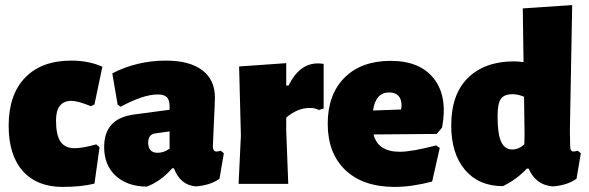

<svg xmlns="http://www.w3.org/2000/svg" viewBox="-20 -722 2313 754"><path d="M260 -484Q328 -484 382 -460L351 -312L337 -305Q285 -326 261 -326Q200 -326 200 -249Q200 -192 217.5 -166Q235 -140 273 -140Q304 -140 358 -155L371 -144L351 -1Q299 12 226 12Q125 12 69.5 -50.5Q14 -113 14 -228Q14 -350 78.5 -417Q143 -484 260 -484Z M632 -484Q724 -484 774 -446.5Q824 -409 824 -339Q824 -322 820 -241Q816 -160 816 -148Q816 -127 830 -127Q836 -127 847 -130L859 -120L842 -20Q805 6 749 10Q688 5 663 -61H656Q612 -10 556 11Q480 10 434.5 -31.5Q389 -73 389 -145Q389 -256 504 -272L646 -291V-303Q646 -329 635.5 -340Q625 -351 599 -351Q543 -351 454 -303L442 -311L421 -434Q518 -484 632 -484ZM646 -206 589 -198Q562 -194 562 -162Q562 -122 599 -122Q623 -122 646 -138Z M1104 -474V-386H1113Q1156 -473 1228 -473Q1241 -473 1251 -471V-296L1232 -290Q1219 -298 1196 -298Q1148 -298 1104 -260V-210L1112 0H917L926 -190L919 -461Z M1530 12Q1406 12 1336.5 -54Q1267 -120 1267 -236Q1267 -351 1333 -417Q1399 -483 1514 -483Q1630 -483 1684.5 -412.5Q1739 -342 1716 -221L1695 -196L1447 -194Q1464 -126 1550 -126Q1597 -126 1693 -151L1707 -141L1677 -9Q1597 12 1530 12ZM1508 -359Q1455 -359 1445 -288L1555 -292L1557 -306Q1557 -359 1508 -359Z M2227 -702 2218 -210 2219 -149Q2219 -127 2232 -127Q2238 -127 2249 -130L2261 -120L2244 -20Q2207 6 2151 10Q2084 5 2056 -60H2049Q2009 -17 1955 9Q1860 9 1806 -55Q1752 -119 1752 -229Q1752 -352 1818 -416.5Q1884 -481 1999 -481Q2014 -481 2036 -478L2033 -689ZM1993 -352Q1960 -352 1947 -334Q1934 -316 1934 -265Q1934 -196 1948 -165.5Q1962 -135 1992 -135Q2017 -135 2039 -155L2040 -191L2038 -342Q2015 -352 1993 -352Z"/></svg>

Font: Alegreya Sans Black
Style: Regular
Weight: 900
Designer: Juan Pablo del Peral
Foundry: Huerta Tipografica
Version: Version 2.007